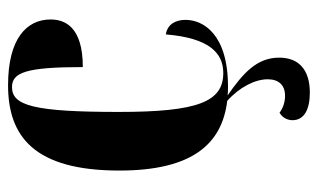

<svg xmlns="http://www.w3.org/2000/svg" viewBox="-180 -410 807 488"><g transform="rotate(-90 224.0 -165.5)"><path d="M322 140C322 83 282 48 226 9C234 10 241 10 248 10C383 10 418 -54 418 -98C418 -123 407 -144 381 -148C372 -38 334 -2 283 -2C210 -2 184 -66 184 -267C184 -483 200 -539 247 -539C284 -539 298 -504 298 -359C402 -359 419 -406 419 -441C419 -502 370 -549 252 -549C122 -549 35 -483 35 -266C35 -79 104 -5 212 8C247 39 267 79 267 111C267 139 252 155 225 155C209 155 194 150 182 141C168 149 163 163 163 174C163 204 191 218 233 218C290 218 322 191 322 140Z"/></g></svg>

Font: Noto Serif Display Condensed Extra
Style: Regular
Weight: 800
Width: 3
Designer: Monotype Design Team
Foundry: Monotype Imaging Inc.
Version: Version 1.900